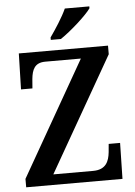

<svg xmlns="http://www.w3.org/2000/svg" viewBox="-61 -977 718 1023"><g transform="rotate(-5 298.0 -465.5)"><path d="M236 -784V-771H290C347 -809 432 -886 456 -921V-931H325C305 -886 265 -825 236 -784ZM37 0H552L556 -192H495L491 -148C486 -100 469 -56 400 -56H187L537 -668V-714H60L55 -522H116L120 -572C125 -621 139 -658 197 -658H387L37 -45Z"/></g></svg>

Font: Noto Serif Armenian SemiCondensed SemiBold
Style: Regular
Weight: 600
Width: 4
Designer: Monotype Design Team
Foundry: Monotype Imaging Inc.
Version: Version 2.008